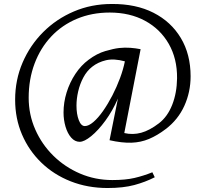

<svg xmlns="http://www.w3.org/2000/svg" viewBox="-20 -705 1033 964"><path d="M380 7Q356 7 337.5 -14Q319 -35 309 -69Q299 -103 299 -140Q299 -191 314.5 -241Q330 -291 358.5 -334Q387 -377 425 -405Q466 -436 508.5 -448.5Q551 -461 579 -464Q607 -467 634 -465Q661 -463 686 -458L604 -37Q647 -27 689 -38.5Q731 -50 778 -86Q821 -119 844.5 -178.5Q868 -238 869 -312Q870 -410 827.5 -484.5Q785 -559 708.5 -600.5Q632 -642 531 -642Q441 -642 366 -610.5Q291 -579 237 -521.5Q183 -464 153.5 -385.5Q124 -307 124 -214Q124 -130 157 -55Q190 20 248 77Q306 134 382 166.5Q458 199 544 199Q610 199 655 188.5Q700 178 745 160L757 185Q710 209 654.5 224Q599 239 520 239Q420 239 335 205.5Q250 172 187.5 111.5Q125 51 90.5 -29.5Q56 -110 56 -204Q56 -304 93.5 -391Q131 -478 197 -544Q263 -610 351 -647.5Q439 -685 541 -685Q662 -686 750.5 -641Q839 -596 888 -514Q937 -432 937 -322Q937 -243 905.5 -173.5Q874 -104 812 -57Q770 -25 728.5 -7.5Q687 10 639.5 11.5Q592 13 530 -1L572 -210Q545 -148 509 -99Q473 -50 438 -21.5Q403 7 380 7ZM406 -72Q425 -72 449 -92.5Q473 -113 497.5 -148Q522 -183 544 -225.5Q566 -268 582.5 -312.5Q599 -357 607 -397Q552 -412 512 -402.5Q472 -393 443 -370Q416 -349 398.5 -316Q381 -283 372.5 -246Q364 -209 364 -175Q364 -132 375.5 -102Q387 -72 406 -72Z"/></svg>

Font: Joan
Style: Regular
Weight: 400
Designer: Paolo Biagini
Version: Version 1.001; ttfautohint (v1.8.4.7-5d5b);gftools[0.9.30]